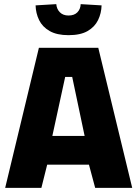

<svg xmlns="http://www.w3.org/2000/svg" viewBox="-20 -908 664 928"><path d="M5 0 168 -677H455L619 0H440L410 -112H208L180 0ZM233 -251H389L329 -536H295ZM311 -738Q255 -738 220 -758Q185 -778 169 -811Q153 -844 152 -882L252 -888Q254 -864 269.5 -848.5Q285 -833 311 -833Q339 -833 354 -848.5Q369 -864 370 -888L471 -882Q470 -844 454 -811Q438 -778 403.5 -758Q369 -738 311 -738Z"/></svg>

Font: Cairo Play Black
Style: Regular
Weight: 900
Version: Version 3.119